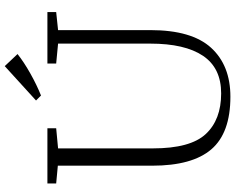

<svg xmlns="http://www.w3.org/2000/svg" viewBox="-111 -867 992 810"><g transform="rotate(-90 385.0 -462.0)"><path d="M16 0ZM739 -721 663 -713V-324Q663 -149 588.5 -67.5Q514 14 382 14Q229 14 160 -66.5Q91 -147 91 -316V-714L16 -721V-758H249V-721L164 -713V-313Q164 -155 224.5 -90Q285 -25 396 -25Q503 -25 554.5 -101.5Q606 -178 606 -324V-713L522 -721V-758H739ZM511 -938 562 -884Q528 -857 480 -830Q432 -803 387 -785L366 -806Z"/></g></svg>

Font: Martel UltraLight
Style: Regular
Weight: 250
Designer: Dan Reynolds
Foundry: Dan Reynolds
Version: Version 1.001; ttfautohint (v1.1) -l 5 -r 5 -G 72 -x 0 -D la